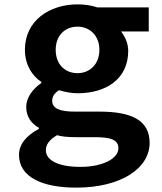

<svg xmlns="http://www.w3.org/2000/svg" viewBox="-20 -609 740 879"><path d="M67 100C67 202 174 250 329 250C535 250 665 161 665 45C665 -56 586 -98 436 -98H323C254 -98 219 -112 219 -148C219 -168 230 -183 250 -196C281 -187 309 -182 335 -182C465 -182 567 -247 567 -376C567 -412 551 -444 534 -465H661V-575H426C400 -584 368 -589 335 -589C207 -589 94 -515 94 -381C94 -313 127 -262 169 -234V-229C127 -200 100 -159 100 -120C100 -72 126 -42 158 -24V-19C99 12 67 53 67 100ZM435 -381C435 -313 389 -274 335 -274C279 -274 235 -313 235 -381C235 -448 279 -487 335 -487C389 -487 435 -448 435 -381ZM522 70C522 116 452 155 348 155C249 155 190 126 190 79C190 54 204 32 241 10C262 16 289 19 328 19H412C484 19 522 29 522 70Z"/></svg>

Font: Kawkab Mono
Style: Bold
Weight: 700
Monospace: yes
Designer: Abdullah Arif
Foundry: Abdullah Arif
Version: Version 1.000;PS 000.500;hotconv 1.0.88;makeotf.lib2.5.64775